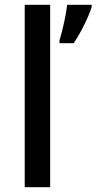

<svg xmlns="http://www.w3.org/2000/svg" viewBox="-20 -780 402 800"><path d="M189 0V-760H83V0ZM362 -751V-760H260C255 -717 240 -651 228 -612V-600H287C319 -647 350 -712 362 -751Z"/></svg>

Font: Noto Sans Bassa Vah Medium
Style: Regular
Weight: 500
Designer: Monotype Design Team
Foundry: Monotype Imaging Inc.
Version: Version 2.002